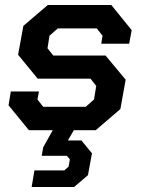

<svg xmlns="http://www.w3.org/2000/svg" viewBox="-20 -518 568 764"><path d="M383 -344 388 -376 365 -405H210L177 -376L169 -326L192 -297H400L480 -201L459 -84L361 0H274L250 41H304L346 92L330 179L275 226H106L117 160H236L253 145L258 116L246 102H146L152 68L190 0H95L14 -99L23 -154H135L129 -122L152 -93H321L354 -122L363 -176L340 -205H130L52 -300L73 -415L170 -498H423L504 -398L494 -344Z"/></svg>

Font: Chakra Petch SemiBold
Style: Italic
Weight: 600
Italic angle: -10°
Designer: Katatrad Aksorn Co.,Ltd.
Foundry: Cadson Demak Co.,Ltd.
Version: Version 1.000; ttfautohint (v1.6)